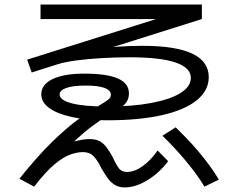

<svg xmlns="http://www.w3.org/2000/svg" viewBox="-20 -778 1040 837"><path d="M524 39Q499.7 39 482.2 29Q464.7 19 450.7 0.2Q436.7 -18.6 422 -44.6Q405.3 -79.3 388 -97.1Q370.6 -115 341.3 -115Q317 -115 286.5 -104.3Q256 -93.6 217.5 -61.5Q179 -29.3 128.7 35.7L64.7 1Q142.3 -96 206.1 -158.3Q270 -220.7 322.3 -258.7Q374.6 -296.7 415.7 -320Q445 -337.3 454.2 -345.7Q463.3 -354 463.3 -365Q463.3 -384.6 435.5 -394.8Q407.7 -405 353.3 -405Q299 -405 269.5 -394.8Q240 -384.7 240 -366.3Q240 -341.3 293 -327.5Q346 -313.7 446.7 -313.7Q558.3 -313.7 640.3 -329.2Q722.3 -344.7 767.1 -372.7Q811.9 -400.7 811.9 -438.3Q811.9 -483 745.1 -505.6Q678.3 -528.3 543.3 -528.3Q482 -528.3 421.3 -524.6Q360.6 -521 311.1 -514.3Q261.6 -507.6 231.6 -498L118.3 -462L98.3 -518L726.5 -715.6L723.9 -695H156.7V-758.3H860V-695L392.1 -547.3L386.7 -560.7Q436.4 -570 489.6 -574.2Q542.7 -578.3 600 -578.3Q746 -578.3 818 -544.3Q890 -510.3 890 -441.7Q890 -383 837.2 -340.5Q784.3 -298 685.3 -275.8Q586.3 -253.6 446.7 -253.6Q359.3 -253.6 295 -267.5Q230.7 -281.3 195.3 -306.6Q160 -332 160 -367Q160 -409.7 209.3 -433.3Q258.7 -457 346.7 -457Q446 -457 494.1 -435.8Q542.1 -414.7 542.1 -370.3Q542.1 -342.3 522.1 -321.5Q502.1 -300.6 457.4 -278.3Q422 -258.6 370.7 -219.6Q319.4 -180.7 251.8 -109L237.4 -130Q277.7 -154.7 311.2 -163.2Q344.7 -171.7 370 -171.7Q397 -171.7 414 -162.7Q431 -153.7 444.2 -136.2Q457.3 -118.7 471.4 -93Q486.7 -59 498.7 -43.7Q510.7 -28.4 533.3 -28.4Q566 -28.4 601.5 -53.5Q637 -78.7 667 -122L713 -75.3Q674.7 -24.3 623 7.4Q571.3 39 524 39ZM871.3 35.7Q855.3 8.3 833.1 -21.7Q811 -51.7 786 -81.3Q761 -111 735.6 -138Q710.3 -165 688 -186.3L746 -223Q769 -200.3 794.7 -173.7Q820.4 -147 845.5 -117.2Q870.7 -87.3 893.5 -56.3Q916.3 -25.3 934 5Z"/></svg>

Font: M PLUS 1 Thin
Style: Regular
Weight: 100
Designer: Coji Morishita
Foundry: UNDERFOREST DESIGN
Version: Version 1.001